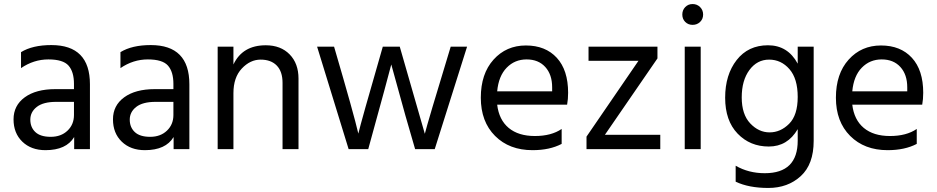

<svg xmlns="http://www.w3.org/2000/svg" viewBox="-20 -738 4635 950"><path d="M205 5Q134 5 90.5 -37Q47 -79 47 -147.5Q47 -216 102.5 -256.5Q158 -297 254 -297H346V-323Q346 -383 319 -413.5Q292 -444 219.5 -444Q147 -444 84 -401V-480Q141 -515 234 -515Q425 -515 425 -321V0H347V-60Q308 5 205 5ZM346 -169V-234H258Q194 -234 162 -209Q130 -184 130 -146Q130 -108 155 -84.5Q180 -61 231 -61Q282 -61 314 -91.5Q346 -122 346 -169Z M697 5Q626 5 582.5 -37Q539 -79 539 -147.5Q539 -216 594.5 -256.5Q650 -297 746 -297H838V-323Q838 -383 811 -413.5Q784 -444 711.5 -444Q639 -444 576 -401V-480Q633 -515 726 -515Q917 -515 917 -321V0H839V-60Q800 5 697 5ZM838 -169V-234H750Q686 -234 654 -209Q622 -184 622 -146Q622 -108 647 -84.5Q672 -61 723 -61Q774 -61 806 -91.5Q838 -122 838 -169Z M1457 0H1378V-328Q1378 -384 1349.5 -413.5Q1321 -443 1269.5 -443Q1218 -443 1176.5 -399Q1135 -355 1135 -277V0H1057V-507H1135V-419Q1180 -514 1295 -514Q1369 -514 1413 -469Q1457 -424 1457 -349Z M1802 0H1705L1549 -507H1633Q1732 -169 1753 -77Q1764 -126 1874 -507H1958L2082 -76Q2095 -129 2210 -507H2291L2131 0H2034L1986 -166L1916 -419Q1904 -370 1802 0Z M2440 -286H2712V-306Q2712 -369 2678 -406.5Q2644 -444 2585.5 -444Q2527 -444 2487 -403Q2447 -362 2440 -286ZM2615 5Q2500 5 2429.5 -65.5Q2359 -136 2359 -254.5Q2359 -373 2422 -443Q2485 -513 2582 -513Q2679 -513 2735 -452Q2791 -391 2791 -279Q2791 -247 2786 -220H2440Q2449 -145 2497 -105Q2545 -65 2626.5 -65Q2708 -65 2759 -100V-26Q2700 5 2615 5Z M3247 0H2882V-62L3139 -437H2892V-507H3233V-449L2973 -71H3247Z M3444 -703Q3459 -688 3459 -666Q3459 -644 3444 -629.5Q3429 -615 3407 -615Q3385 -615 3370.5 -629.5Q3356 -644 3356 -666Q3356 -688 3370.5 -703Q3385 -718 3407 -718Q3429 -718 3444 -703ZM3447 0H3368V-507H3447Z M3785.5 -443Q3726 -443 3688 -391.5Q3650 -340 3650 -256Q3650 -172 3692 -127.5Q3734 -83 3788 -83Q3842 -83 3884.5 -125.5Q3927 -168 3927 -258.5Q3927 -349 3886 -396Q3845 -443 3785.5 -443ZM4006 -41Q4006 75 3942 133.5Q3878 192 3781.5 192Q3685 192 3620 161V82Q3684 119 3764 119Q3927 119 3927 -42V-99Q3877 -13 3784 -13Q3691 -13 3629.5 -77Q3568 -141 3568 -254.5Q3568 -368 3625 -441Q3682 -514 3780 -514Q3878 -514 3927 -423V-507H4006Z M4197 -286H4469V-306Q4469 -369 4435 -406.5Q4401 -444 4342.5 -444Q4284 -444 4244 -403Q4204 -362 4197 -286ZM4372 5Q4257 5 4186.5 -65.5Q4116 -136 4116 -254.5Q4116 -373 4179 -443Q4242 -513 4339 -513Q4436 -513 4492 -452Q4548 -391 4548 -279Q4548 -247 4543 -220H4197Q4206 -145 4254 -105Q4302 -65 4383.5 -65Q4465 -65 4516 -100V-26Q4457 5 4372 5Z"/></svg>

Font: Hind Madurai
Style: Regular
Weight: 400
Designer: Jyotish Sonowal
Foundry: Indian Type Foundry
Version: Version 0.702;PS 1.0;hotconv 1.0.81;makeotf.lib2.5.63406